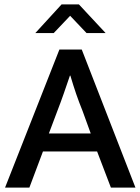

<svg xmlns="http://www.w3.org/2000/svg" viewBox="-20 -856 641 876"><path d="M261 -836H340L462 -705H375L300 -784L225 -705H141ZM203 -247H394L357 -349Q340 -391 327.5 -427.5Q315 -464 301 -511H299Q284 -467 271 -429.5Q258 -392 241 -348ZM251 -630H353L598 0H486L423 -165H176L114 0H3Z"/></svg>

Font: Mukta Malar Medium
Style: Regular
Weight: 500
Designer: Aadarsh Rajan, Girish Dalvi, Yashodeep Gholap
Foundry: Ek Type
Version: Version 2.538;PS 1.000;hotconv 16.6.51;makeotf.lib2.5.65220;